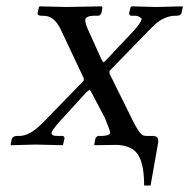

<svg xmlns="http://www.w3.org/2000/svg" viewBox="-20 -451 590 599"><path d="M341.8 1Q341.8 1 275.4 2L273.9 0L277.8 -19Q281.2 -26.4 287.6 -26.9H298.8Q321.3 -27.8 323.7 -36.1Q324.7 -41 307.6 -82Q307.1 -83.5 306.6 -84L264.6 -164.1Q261.2 -170.4 259.3 -170.9Q256.3 -169.4 249.5 -163.1L165 -70.8Q142.6 -44.9 141.1 -38.1Q139.2 -29.3 150.9 -27.3Q155.3 -26.9 162.6 -26.9H175.8Q181.6 -24.9 181.2 -19L176.8 0L175.8 2Q174.8 2 90.8 0L14.6 2L13.2 0L16.6 -17.1Q20.5 -26.4 31.7 -26.9H40.5Q71.8 -26.9 108.9 -63.5Q114.3 -68.8 119.6 -74.2L237.8 -195.8Q241.2 -199.2 241.7 -202.1Q241.7 -205.6 240.2 -209L171.4 -355Q154.3 -393.1 129.4 -399.9Q120.1 -401.9 110.4 -401.9H107.4Q97.2 -402.8 97.2 -409.2L101.1 -428.2L103.5 -431.2L187 -429.2L297.9 -431.2L299.8 -428.2L296.4 -410.2Q293.5 -403.3 287.6 -401.9H271.5Q248.5 -400.9 246.1 -390.1Q245.1 -379.4 254.9 -357.9L296.4 -266.1Q300.8 -257.8 302.7 -256.8Q306.6 -258.3 312.5 -265.1L398.9 -356.9Q419.4 -379.9 422.4 -392.1Q414.6 -400.9 403.3 -401.9H388.7Q383.3 -403.8 382.8 -409.2L387.2 -428.2L390.6 -431.2Q391.6 -431.2 468.3 -429.2L549.8 -431.2L550.3 -429.2L546.4 -410.2Q543.5 -402.3 532.2 -401.9H528.3Q492.7 -401.9 461.4 -373Q452.6 -364.7 443.4 -355L324.7 -232.9Q322.3 -231 321.3 -228Q321.3 -225.6 321.8 -221.2L394.5 -74.2Q415 -32.7 427.2 -28.3Q432.6 -26.9 439.9 -26.9H456.5Q475.1 -26.9 473.6 -9.3Q473.6 -7.8 473.6 -6.8L449.7 127.9H429.7Q429.7 47.4 401.9 21Q379.9 1.5 341.8 1Z"/></svg>

Font: Linux Libertine Display Slanted O
Style: Slanted
Weight: 400
Designer: Philipp H. Poll
Foundry: Philipp H. Poll
Version: Version 5.0.9